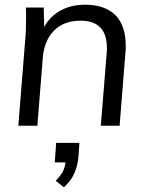

<svg xmlns="http://www.w3.org/2000/svg" viewBox="-20 -535 625 817"><path d="M342 -515Q425 -515 471 -471Q515 -425 515 -341Q515 -332 515 -325.5Q515 -319 514 -314L489 0H409L434 -309Q435 -314 435 -330Q435 -447 323 -447Q252 -447 210 -405Q168 -363 162 -288L139 0H58L87 -362Q89 -382 90 -406Q91 -430 91 -456Q91 -472 91 -483.5Q91 -495 90 -503H166L168 -420Q193 -466 239 -491Q284 -515 342 -515ZM318 73 314 131Q310 172 296 203Q284 232 252 262L217 234Q236 215 247 196Q256 178 259 156H213L219 73Z"/></svg>

Font: PRinguin Sans
Style: Italic
Weight: 400
Designer: Vernon Adams
Foundry: Vernon Adams
Version: ""